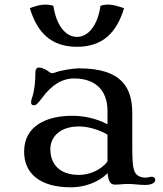

<svg xmlns="http://www.w3.org/2000/svg" viewBox="-20 -800 707 832"><path d="M84.5 -143.1C84.5 -48.8 151.9 11.7 288.1 11.7C348.1 11.7 409.7 -11.7 446.3 -49.8C449.2 -10.3 461.4 0 478 0C488.3 0 498 -0.5 506.8 -1.5C515.1 -2 524.4 -2.9 532.7 -2.9C544.9 -2.9 557.1 -2 568.4 -1C581.5 0 594.2 1.5 607.4 1.5C643.1 1.5 652.8 -10.3 652.8 -21.5C652.8 -28.3 646.5 -34.2 637.2 -34.2C632.3 -34.2 627.9 -32.7 623.5 -31.7C618.7 -30.8 614.3 -30.3 609.9 -30.3C592.3 -30.3 571.3 -37.1 563.5 -56.2C554.7 -78.1 553.2 -105 553.2 -168.5V-308.1C553.2 -416 512.7 -503.9 321.8 -503.9C296.9 -503.9 240.7 -494.1 225.1 -487.8C216.3 -484.4 210.9 -482.9 204.6 -482.9C198.2 -482.9 188.5 -492.7 179.2 -497.6C167.5 -503.4 158.2 -507.3 148.9 -507.3C142.6 -507.3 133.3 -503.9 133.3 -485.8C133.3 -448.2 129.9 -409.7 120.1 -380.4C116.7 -370.6 114.7 -362.8 114.7 -355.5C114.7 -349.6 118.2 -343.8 126.5 -343.8C134.8 -343.8 140.6 -346.7 161.1 -374C203.6 -432.1 248.5 -460 301.8 -460C386.2 -460 445.8 -415 445.8 -319.8V-261.2C399.9 -286.1 345.2 -298.3 293 -298.3C183.1 -298.3 84.5 -255.4 84.5 -143.1ZM198.2 -153.8C198.2 -205.6 238.8 -252 321.8 -252C365.7 -252 414.1 -235.8 445.8 -216.3V-100.1C417.5 -63 367.2 -42 322.3 -42C241.2 -42 198.2 -85.9 198.2 -153.8ZM313.5 -597.2C426.8 -597.2 486.3 -660.6 517.6 -764.6C481.9 -775.9 451.2 -787.1 415.5 -774.9C403.8 -693.4 364.7 -640.1 313.5 -640.1C262.2 -640.1 223.1 -693.4 211.4 -774.9C175.8 -785.6 145 -778.3 109.4 -764.6C140.6 -660.6 200.2 -597.2 313.5 -597.2Z"/></svg>

Font: Stoke
Style: Light
Weight: 300
Designer: Nicole Fally
Foundry: Nicole Fally
Version: Version 1.001